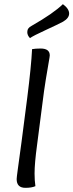

<svg xmlns="http://www.w3.org/2000/svg" viewBox="-20 -899 352 922"><path d="M175 -666Q219 -666 219 -633Q219 -628 214 -600.5Q209 -573 200 -517.5Q191 -462 184 -404L158 -203Q146 -115 146 -66Q146 -32 150 -5Q132 3 102 3Q60 3 60 -39Q60 -46 65 -82.5Q70 -119 83.5 -218.5Q97 -318 111 -431Q130 -581 134 -663Q150 -666 175 -666ZM283 -795Q261 -783 200 -755Q139 -727 124 -716Q111 -729 111 -745Q111 -765 132 -775Q237 -835 282 -879Q312 -857 312 -834Q312 -812 283 -795Z"/></svg>

Font: Overlock
Style: Italic
Weight: 400
Designer: Dario Muhafara
Foundry: Dario Manuel Muhafara
Version: Version 1.002